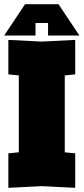

<svg xmlns="http://www.w3.org/2000/svg" viewBox="-25 -895 400 919"><path d="M15 4V-161L65 -166V-534L15 -539V-704L175 -696L335 -704V-539L285 -534V-166L335 -161V4L175 -4ZM145 -725H-5L95 -875H255L355 -725H205V-785H145Z"/></svg>

Font: Tektur Condensed Black
Style: Regular
Weight: 900
Width: 3
Designer: Adam Jagosz
Foundry: Adam Jagosz
Version: Version 1.005;gftools[0.9.30]